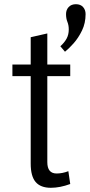

<svg xmlns="http://www.w3.org/2000/svg" viewBox="-20 -879 427 913"><path d="M222 14Q173 14 149.5 -13.5Q126 -41 126 -101V-517H39V-572H126V-702L205 -720V-572H314V-517H205V-108Q205 -54 249 -54Q277 -54 305 -65L314 -4Q265 14 222 14ZM289 -633 267 -659Q286 -676 296.5 -695Q307 -714 307 -739Q307 -759 300.5 -775Q294 -791 294 -812Q294 -832 306.5 -845.5Q319 -859 341 -859Q363 -859 375 -845.5Q387 -832 387 -812Q387 -769 370 -734Q353 -699 330.5 -673.5Q308 -648 289 -633Z"/></svg>

Font: Fauna One
Style: Regular
Weight: 400
Designer: Eduardo Rodriguez Tunni
Foundry: Eduardo Rodriguez Tunni
Version: Version 2.001; ttfautohint (v1.8.4.7-5d5b);gftools[0.9.23]